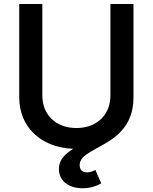

<svg xmlns="http://www.w3.org/2000/svg" viewBox="-20 -748 779 979"><path d="M401.4 211.9C441.4 211.9 474.6 199.7 496.1 187L466.3 118.2C454.1 125 440.4 130.9 424.3 130.9C398.4 130.9 386.2 116.7 386.2 93.3C386.2 36.1 479.5 14.6 557.1 -43C572.8 -54.2 586.4 -66.4 598.6 -80.1C634.8 -119.6 660.6 -172.9 660.6 -251V-727.5H543V-260.7C543 -165 476.1 -95.2 369.6 -95.2C262.7 -95.2 195.8 -165 195.8 -260.7V-727.5H78.1V-251C78.1 -102.1 186.5 4.4 353.5 10.7C311 37.1 280.3 67.4 280.3 113.3C280.3 176.3 332 211.9 401.4 211.9Z"/></svg>

Font: Raveo Medium
Style: Regular
Weight: 500
Designer: Jakub Foglar, Rasmus Andersson (Inter)
Foundry: Jakubfoglar.com
Version: Version 1.100;Glyphs 3.2.3 (3260)